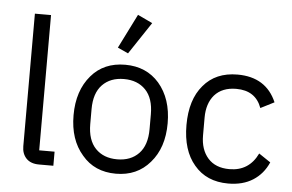

<svg xmlns="http://www.w3.org/2000/svg" viewBox="-54 -857 1441 948"><g transform="rotate(5 667.0 -383.5)"><path d="M169.9 0H241.2V-69.8H165V-740.2H85V-83Q85 -45.9 106.9 -22.9Q128.9 0 169.9 0Z M551.8 12.2Q656.7 12.2 720.2 -62Q785.2 -136.2 785.2 -257.8Q785.2 -379.4 720.2 -455.1Q656.7 -527.8 551.8 -527.8Q445.8 -527.8 383.8 -455.1Q318.8 -379.4 318.8 -257.8Q318.8 -136.2 383.8 -62Q445.8 12.2 551.8 12.2ZM404.8 -221.2V-294.9Q404.8 -374.5 444.6 -415.8Q484.4 -457 551.8 -457Q619.1 -457 658.9 -415.8Q698.7 -374.5 698.7 -294.9V-221.2Q698.7 -141.6 658.9 -100.3Q619.1 -59.1 551.8 -59.1Q484.4 -59.1 444.6 -100.3Q404.8 -141.6 404.8 -221.2ZM560.1 -585 666 -744.1 592.8 -778.8 507.8 -608.9Z M1108.4 12.2Q1180.7 12.2 1231 -19.8Q1281.2 -51.8 1306.6 -109.9L1248.5 -148.9Q1205.6 -59.1 1108.4 -59.1Q1039.1 -59.1 1001.7 -101.3Q964.4 -143.6 964.4 -213.9V-301.8Q964.4 -372.1 1000.5 -414.1Q1038.6 -457 1108.4 -457Q1204.1 -457 1234.4 -373L1301.8 -407.2Q1250 -527.8 1108.4 -527.8Q1000 -527.8 939.5 -455.1Q878.4 -383.8 878.4 -257.8Q878.4 -132.3 939.5 -61Q1000.5 12.2 1108.4 12.2Z"/></g></svg>

Font: Plexus Sans
Style: Regular
Weight: 400
Version: Version 2.001;PS 002.001;hotconv 1.0.70;makeotf.lib2.5.58329